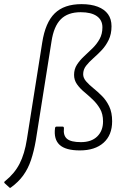

<svg xmlns="http://www.w3.org/2000/svg" viewBox="-68 -715 615 928"><path d="M-23 191 -46 170Q-48 167 -47.5 165Q-47 163 -43 160Q2 124 26.5 76.5Q51 29 62 -42L136 -509Q151 -606 196.5 -650.5Q242 -695 326 -695Q372 -695 404.5 -682.5Q437 -670 454 -646.5Q471 -623 471 -588Q471 -550 457 -521.5Q443 -493 423 -472Q403 -451 382.5 -433Q362 -415 348 -397Q334 -379 334 -356Q334 -338 348.5 -321.5Q363 -305 383.5 -288.5Q404 -272 425 -251Q446 -230 460 -200.5Q474 -171 474 -129Q474 -62 432.5 -25Q391 12 318 12Q249 12 220 -15Q191 -42 198 -96Q199 -103 205 -103H235Q241 -103 241 -95Q237 -60 256 -44Q275 -28 323 -28Q374 -28 402 -55.5Q430 -83 430 -128Q430 -164 415.5 -189Q401 -214 380.5 -233.5Q360 -253 339 -270.5Q318 -288 304 -308Q290 -328 290 -353Q290 -381 304 -402.5Q318 -424 338 -442.5Q358 -461 379 -481.5Q400 -502 413.5 -526.5Q427 -551 427 -583Q427 -618 400 -637Q373 -656 322 -656Q260 -656 226 -622Q192 -588 181 -515L105 -36Q96 16 82 58Q68 100 44.5 132.5Q21 165 -15 191Q-19 195 -23 191Z"/></svg>

Font: Sofia Sans ExtraLight
Style: Italic
Weight: 250
Italic angle: -9°
Version: Version 4.100-B